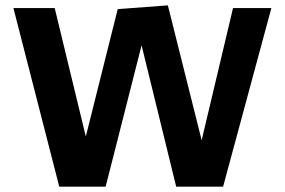

<svg xmlns="http://www.w3.org/2000/svg" viewBox="-20 -696 1062 716"><path d="M30 -666H184L300 -187L419 -662L606 -676L732 -173L849 -666H992L812 0H637L508 -527L374 0H201Z"/></svg>

Font: Secular One
Style: Regular
Weight: 400
Designer: Michal Sahar
Foundry: Hagilda
Version: Version 1.000